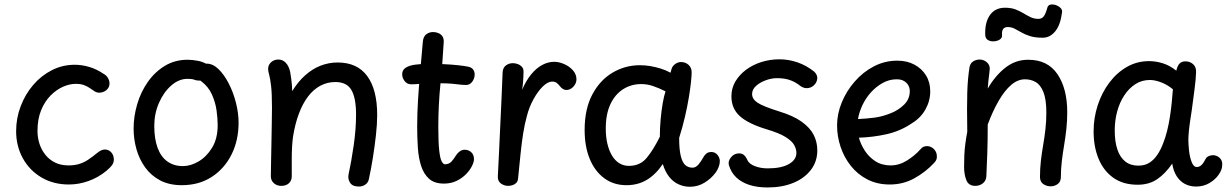

<svg xmlns="http://www.w3.org/2000/svg" viewBox="-20 -812 5404 845"><path d="M436 -487Q449 -480 455.5 -468Q462 -456 462 -445Q462 -431 454 -421.5Q446 -412 436 -408Q426 -404 418 -404Q406 -404 396.5 -410Q387 -416 376.5 -423.5Q366 -431 351 -437Q336 -443 313 -443Q287 -443 258 -430.5Q229 -418 203 -392Q177 -366 161 -327Q145 -288 145 -235Q145 -207 153.5 -180Q162 -153 179.5 -131Q197 -109 222.5 -96.5Q248 -84 282 -84Q307 -84 327.5 -90Q348 -96 367 -108.5Q386 -121 408 -139Q426 -154 441 -154Q453 -154 462 -148Q471 -142 476 -132Q481 -122 481 -109Q481 -96 472.5 -84.5Q464 -73 448 -60Q413 -31 370 -15.5Q327 0 283 0Q215 0 162.5 -31Q110 -62 80.5 -115.5Q51 -169 51 -235Q51 -292 71 -344.5Q91 -397 126 -438Q161 -479 208 -503Q255 -527 309 -527Q340 -527 372.5 -517.5Q405 -508 436 -487Z M938 -262Q938 -291 933 -326.5Q928 -362 912.5 -396.5Q897 -431 865 -455Q855 -463 849.5 -471.5Q844 -480 844 -494Q844 -514 858.5 -523Q873 -532 889 -532Q917 -532 942 -507.5Q967 -483 987 -444Q1007 -405 1018.5 -359.5Q1030 -314 1030 -272Q1030 -194 999 -132Q968 -70 912 -33.5Q856 3 780 3Q725 3 685 -18Q645 -39 619 -75Q593 -111 580.5 -155.5Q568 -200 568 -246Q568 -300 584 -354Q600 -408 631 -452Q662 -496 706 -522.5Q750 -549 805 -549Q826 -549 850 -544.5Q874 -540 891.5 -529Q909 -518 909 -497Q909 -480 897 -468.5Q885 -457 862 -457Q845 -457 835.5 -461Q826 -465 805 -465Q767 -465 733.5 -435.5Q700 -406 679.5 -359Q659 -312 659 -258Q659 -201 673.5 -161.5Q688 -122 716.5 -101.5Q745 -81 785 -81Q819 -81 854 -101.5Q889 -122 913.5 -162Q938 -202 938 -262Z M1177 -338Q1177 -401 1173 -434.5Q1169 -468 1164.5 -483.5Q1160 -499 1160 -509Q1160 -526 1173 -538Q1186 -550 1205 -550Q1224 -550 1237.5 -536Q1251 -522 1257 -496Q1259 -483 1262 -463Q1265 -443 1266 -411Q1292 -453 1323.5 -481Q1355 -509 1391 -523Q1427 -537 1466 -537Q1552 -537 1596 -477.5Q1640 -418 1640 -306Q1640 -266 1634.5 -217Q1629 -168 1621 -117.5Q1613 -67 1603 -22Q1600 -8 1587.5 0.5Q1575 9 1560 9Q1531 9 1520.5 -8Q1510 -25 1514 -44Q1526 -99 1536.5 -171Q1547 -243 1547 -308Q1547 -381 1526.5 -416Q1506 -451 1456 -451Q1420 -451 1389.5 -434.5Q1359 -418 1335.5 -387Q1312 -356 1295.5 -312Q1279 -268 1270 -213Q1267 -193 1265.5 -167.5Q1264 -142 1264 -110Q1264 -78 1264 -36Q1264 -17 1251.5 -5.5Q1239 6 1218 6Q1205 6 1194.5 0.5Q1184 -5 1178 -14.5Q1172 -24 1172 -37Q1172 -63 1173 -99.5Q1174 -136 1174.5 -178Q1175 -220 1176 -261.5Q1177 -303 1177 -338Z M1841 -629Q1843 -651 1856 -661Q1869 -671 1886 -671Q1898 -671 1909 -666.5Q1920 -662 1926.5 -653Q1933 -644 1933 -629Q1928 -538 1918.5 -443.5Q1909 -349 1909 -254Q1909 -186 1913 -150Q1917 -114 1924 -101.5Q1931 -89 1938 -89Q1956 -89 1967 -101Q1978 -113 1986 -127Q1993 -138 2003 -145.5Q2013 -153 2025 -153Q2042 -153 2054 -142Q2066 -131 2066 -111Q2066 -99 2057 -81Q2048 -63 2031 -45.5Q2014 -28 1989.5 -16Q1965 -4 1934 -4Q1892 -4 1868.5 -25Q1845 -46 1833.5 -81.5Q1822 -117 1819 -162Q1816 -207 1816 -255Q1816 -313 1820 -376.5Q1824 -440 1830 -504.5Q1836 -569 1841 -629ZM1789 -441Q1772 -441 1761 -455Q1750 -469 1750 -485Q1750 -504 1765.5 -514Q1781 -524 1807.5 -527.5Q1834 -531 1866 -531Q1901 -531 1934.5 -529.5Q1968 -528 1995.5 -525Q2023 -522 2038 -519Q2055 -516 2062 -506.5Q2069 -497 2069 -484Q2069 -467 2058.5 -452.5Q2048 -438 2031 -438Q2015 -438 1983.5 -442Q1952 -446 1895 -446Q1868 -446 1851.5 -445Q1835 -444 1821.5 -442.5Q1808 -441 1789 -441Z M2216 6Q2199 6 2184.5 -4.5Q2170 -15 2171 -36Q2174 -88 2176.5 -147Q2179 -206 2182 -266Q2185 -326 2187.5 -384Q2190 -442 2192 -493Q2193 -514 2206.5 -524Q2220 -534 2237 -534Q2249 -534 2260 -529.5Q2271 -525 2278 -516.5Q2285 -508 2284 -494Q2284 -487 2283.5 -476.5Q2283 -466 2282 -451.5Q2281 -437 2278 -417Q2295 -457 2317.5 -484.5Q2340 -512 2366 -526Q2392 -540 2419 -540Q2440 -540 2463 -530Q2486 -520 2501.5 -502.5Q2517 -485 2517 -463Q2517 -451 2510.5 -440Q2504 -429 2494 -422.5Q2484 -416 2472 -416Q2464 -416 2456.5 -421Q2449 -426 2444 -433Q2437 -442 2429.5 -447.5Q2422 -453 2410 -453Q2391 -453 2369 -431.5Q2347 -410 2328 -375.5Q2309 -341 2299 -302Q2289 -266 2282.5 -225Q2276 -184 2271 -135Q2266 -86 2260 -26Q2259 -14 2252 -7Q2245 0 2235.5 3Q2226 6 2216 6Z M2553 -240Q2553 -332 2586.5 -395.5Q2620 -459 2675.5 -492Q2731 -525 2796 -525Q2820 -525 2843 -521Q2866 -517 2888.5 -510Q2911 -503 2931 -492L2936 -510Q2940 -522 2952 -530.5Q2964 -539 2977 -539Q2997 -539 3010.5 -526.5Q3024 -514 3024 -494Q3024 -479 3021 -450.5Q3018 -422 3011.5 -382.5Q3005 -343 2994.5 -298Q2984 -253 2969 -205Q2969 -155 2976 -126Q2983 -97 2996 -85.5Q3009 -74 3028 -74Q3042 -74 3054 -88Q3066 -102 3078 -124Q3083 -132 3090.5 -137.5Q3098 -143 3111 -143Q3127 -143 3137.5 -130.5Q3148 -118 3148 -102Q3148 -91 3143 -77.5Q3138 -64 3130 -53Q3110 -26 3080.5 -8Q3051 10 3016 10Q2990 10 2966 -1Q2942 -12 2924.5 -34.5Q2907 -57 2897 -90Q2865 -43 2826 -20Q2787 3 2737 3Q2681 3 2639.5 -27.5Q2598 -58 2575.5 -112.5Q2553 -167 2553 -240ZM2646 -246Q2646 -210 2653 -180Q2660 -150 2673 -128Q2686 -106 2705 -94Q2724 -82 2748 -82Q2797 -82 2826 -117Q2855 -152 2884 -210Q2884 -249 2887.5 -287Q2891 -325 2896.5 -357Q2902 -389 2909 -410Q2879 -425 2853.5 -433.5Q2828 -442 2802 -442Q2758 -442 2722.5 -419.5Q2687 -397 2666.5 -353.5Q2646 -310 2646 -246Z M3563 -497Q3577 -484 3577 -468Q3576 -450 3562.5 -437Q3549 -424 3530 -424Q3523 -424 3516 -426.5Q3509 -429 3502 -434Q3484 -449 3459.5 -458.5Q3435 -468 3400 -468Q3375 -468 3349.5 -458.5Q3324 -449 3307 -433.5Q3290 -418 3290 -398Q3290 -376 3314 -360Q3338 -344 3408 -322Q3471 -303 3508 -276.5Q3545 -250 3561 -218.5Q3577 -187 3577 -150Q3577 -101 3548.5 -64Q3520 -27 3471 -7Q3422 13 3358 13Q3313 13 3278.5 2Q3244 -9 3221 -30.5Q3198 -52 3188 -85Q3183 -102 3197 -119.5Q3211 -137 3233 -137Q3246 -137 3254.5 -129.5Q3263 -122 3270 -106Q3278 -90 3303 -80.5Q3328 -71 3359 -71Q3419 -71 3452 -90Q3485 -109 3485 -139Q3485 -156 3475 -174Q3465 -192 3436.5 -209.5Q3408 -227 3354 -243Q3274 -267 3236.5 -300.5Q3199 -334 3199 -388Q3199 -424 3216.5 -453.5Q3234 -483 3263.5 -505Q3293 -527 3331 -539Q3369 -551 3410 -551Q3451 -551 3490 -537.5Q3529 -524 3563 -497Z M3896 0Q3841 0 3798 -22Q3755 -44 3725 -81.5Q3695 -119 3679.5 -165.5Q3664 -212 3664 -260Q3664 -311 3684.5 -361Q3705 -411 3741.5 -453Q3778 -495 3826 -520Q3874 -545 3929 -545Q3972 -545 4004.5 -527.5Q4037 -510 4055.5 -480Q4074 -450 4074 -410Q4074 -368 4053 -330.5Q4032 -293 3994 -270Q3943 -235 3882.5 -221.5Q3822 -208 3760 -206Q3768 -177 3786 -149Q3804 -121 3832.5 -102.5Q3861 -84 3900 -84Q3937 -84 3971.5 -105.5Q4006 -127 4031 -155Q4037 -163 4044.5 -166Q4052 -169 4059 -169Q4071 -169 4081 -163Q4091 -157 4097 -147Q4103 -137 4103 -125Q4104 -117 4101 -109.5Q4098 -102 4091 -95Q4054 -55 4004.5 -27.5Q3955 0 3896 0ZM3756 -288Q3796 -290 3830 -294.5Q3864 -299 3901 -314Q3934 -327 3959 -351.5Q3984 -376 3984 -411Q3984 -425 3977.5 -436.5Q3971 -448 3958.5 -455.5Q3946 -463 3926 -463Q3894 -463 3865 -447Q3836 -431 3813 -405.5Q3790 -380 3775.5 -349Q3761 -318 3756 -288Z M4247 -517Q4250 -530 4257 -537Q4264 -544 4273.5 -547Q4283 -550 4291 -550Q4309 -550 4322.5 -538.5Q4336 -527 4336 -510Q4336 -505 4334 -489.5Q4332 -474 4330 -456Q4328 -438 4327 -422Q4360 -479 4404.5 -514Q4449 -549 4505 -549Q4591 -549 4634 -485.5Q4677 -422 4677 -318Q4677 -280 4673 -243.5Q4669 -207 4663 -171.5Q4657 -136 4653 -101.5Q4649 -67 4649 -34Q4649 -12 4635 -2Q4621 8 4604 8Q4586 8 4571.5 -2Q4557 -12 4557 -33Q4557 -70 4561 -104.5Q4565 -139 4571 -173.5Q4577 -208 4581 -243.5Q4585 -279 4585 -316Q4585 -375 4572 -407Q4559 -439 4538 -451Q4517 -463 4491 -463Q4459 -463 4430 -438Q4401 -413 4375 -368Q4349 -323 4327 -264Q4327 -189 4325 -134.5Q4323 -80 4321 -36Q4320 -17 4306 -5.5Q4292 6 4272 6Q4243 6 4233 -19Q4223 -44 4223 -77Q4223 -102 4224 -127.5Q4225 -153 4228.5 -179.5Q4232 -206 4237 -232Q4236 -289 4236 -331Q4236 -373 4237 -405.5Q4238 -438 4240.5 -465Q4243 -492 4247 -517Z M4569 -646Q4536 -646 4513.5 -653Q4491 -660 4475 -669.5Q4459 -679 4445 -686Q4431 -693 4415 -693Q4387 -693 4390 -657Q4391 -645 4380 -638Q4369 -631 4354.5 -630Q4340 -629 4328.5 -635.5Q4317 -642 4316 -658Q4314 -714 4337 -746Q4360 -778 4403 -778Q4430 -778 4449.5 -770.5Q4469 -763 4484.5 -753.5Q4500 -744 4515.5 -736.5Q4531 -729 4550 -729Q4565 -729 4573.5 -740Q4582 -751 4589 -777Q4592 -789 4602.5 -791.5Q4613 -794 4625.5 -790Q4638 -786 4647 -777.5Q4656 -769 4654 -757Q4647 -702 4624 -674Q4601 -646 4569 -646Z M4793 -234Q4793 -293 4811 -348.5Q4829 -404 4862 -448Q4895 -492 4939.5 -517.5Q4984 -543 5037 -543Q5067 -543 5097.5 -533.5Q5128 -524 5157 -501Q5162 -523 5171.5 -532.5Q5181 -542 5197 -542Q5217 -542 5231 -529.5Q5245 -517 5244 -494Q5243 -463 5237 -417.5Q5231 -372 5225 -327Q5223 -313 5219 -287.5Q5215 -262 5212.5 -237Q5210 -212 5210 -197Q5210 -178 5213 -149.5Q5216 -121 5224.5 -99Q5233 -77 5247 -77Q5258 -77 5267 -85Q5276 -93 5284 -109Q5289 -120 5298.5 -124.5Q5308 -129 5318 -129Q5329 -129 5339 -123.5Q5349 -118 5354.5 -108.5Q5360 -99 5359 -85Q5359 -66 5344 -44Q5329 -22 5303 -6.5Q5277 9 5244 9Q5216 9 5194 -3Q5172 -15 5158 -37.5Q5144 -60 5139 -92Q5109 -48 5073 -23.5Q5037 1 4987 1Q4923 1 4880 -29.5Q4837 -60 4815 -113Q4793 -166 4793 -234ZM4886 -238Q4886 -189 4897.5 -154.5Q4909 -120 4932 -101.5Q4955 -83 4990 -83Q5018 -83 5038 -95.5Q5058 -108 5073 -130Q5088 -152 5099 -181Q5109 -206 5116.5 -236Q5124 -266 5129 -298.5Q5134 -331 5137 -362Q5140 -393 5142 -419Q5118 -439 5090.5 -449.5Q5063 -460 5041 -460Q5005 -460 4976.5 -441.5Q4948 -423 4927.5 -391.5Q4907 -360 4896.5 -320.5Q4886 -281 4886 -238Z"/></svg>

Font: Playpen Sans
Style: Regular
Weight: 400
Designer: Laura Meseguer, Veronika Burian, José Scaglione, Kostas Bartsokas, Vera Evstafieva, Tom Grace, Yorlmar Campos
Foundry: TypeTogether
Version: Version 2.000